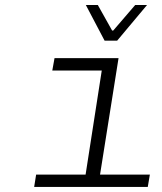

<svg xmlns="http://www.w3.org/2000/svg" viewBox="-20 -740 640 760"><path d="M394 -579.1 319.8 -720.2H367.2L423.8 -619.1H428.2L515.1 -720.2H562L443.8 -579.1ZM115.2 0 123 -48.8H318.8L382.8 -460.9H187L195.8 -509.8H449.2L376 -48.8H573.2L564.9 0Z"/></svg>

Font: Office Code Pro Light Italic
Style: Regular
Weight: 300
Italic angle: -9°
Designer: Nathan Rutzky & Paul D. Hunt
Foundry: Adobe Systems Incorporated
Version: Version 1.004;PS 001.004;hotconv 1.0.70;makeotf.lib2.5.58329